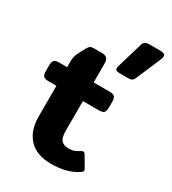

<svg xmlns="http://www.w3.org/2000/svg" viewBox="-197 -914 929 1035"><g transform="rotate(30 267.5 -396.5)"><path d="M335 -610Q335 -614 337 -622L383 -777Q388 -796 397 -802Q406 -808 426 -808H492Q523 -808 523 -790Q523 -781 517 -767L451 -613Q447 -603 439 -598Q431 -593 417 -593H357Q335 -593 335 -610ZM101 -173V-364H52Q28 -364 20 -373Q12 -382 12 -405V-438Q12 -461 20 -470.5Q28 -480 52 -480H101V-520Q101 -542 110.5 -563.5Q120 -585 138 -617Q146 -631 153 -635.5Q160 -640 178 -640H224Q247 -640 256.5 -630Q266 -620 266 -598V-480H365Q389 -480 397 -470.5Q405 -461 405 -438V-405Q405 -382 397 -373Q389 -364 365 -364H266V-177Q266 -138 280 -121Q294 -104 327 -104Q347 -104 360.5 -109Q374 -114 391 -125Q399 -130 403 -130Q412 -130 418 -119L455 -56Q460 -48 460 -43Q460 -36 448 -28Q385 15 286 15Q195 15 148 -35Q101 -85 101 -173Z"/></g></svg>

Font: Mitr Medium
Style: Regular
Weight: 500
Designer: Thanarat Vachiruckul
Foundry: Cadson Demak
Version: Version 1.002